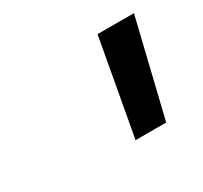

<svg xmlns="http://www.w3.org/2000/svg" viewBox="-66 -755 424 402"><g transform="rotate(-30 146.0 -554.0)"><path d="M204 -670 162 -438H236L292 -670Z"/></g></svg>

Font: LT Wave
Style: Italic
Weight: 400
Designer: Daniel Lyons
Version: Version 2.5 (Glyphs App)